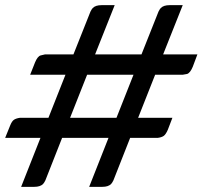

<svg xmlns="http://www.w3.org/2000/svg" viewBox="-20 -685 786 745"><path d="M425 -665 349 -474H529L595 -640Q600 -650 604 -654Q615 -665 638 -665H689L613 -474H746L728 -426Q718 -402 706 -398Q700 -397 689 -395H582L516 -228H649L631 -181Q623 -163 615 -157.5Q607 -152 592 -150H485L420 15Q415 25 411 29Q400 40 377 40H326L401 -150H221L156 15Q151 25 147 29Q136 40 113 40H62L137 -150H0L19 -197Q26 -215 34.5 -220.5Q43 -226 58 -228H168L234 -395H97L116 -443Q126 -467 138 -470Q144 -472 155 -474H265L331 -640Q336 -650 340 -654Q351 -665 374 -665ZM318 -395 252 -228H432L498 -395Z"/></svg>

Font: Changa One
Style: Regular
Weight: 400
Designer: Eduardo Rodriguez Tunni
Foundry: Eduardo Rodriguez Tunni
Version: Version 1.003